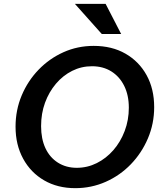

<svg xmlns="http://www.w3.org/2000/svg" viewBox="-20 -970 834 1000"><path d="M372 10Q280 10 210 -30.5Q140 -71 100.5 -143.5Q61 -216 61 -310Q61 -397 93 -473Q125 -549 181 -607Q237 -665 310.5 -698Q384 -731 468 -731Q563 -731 633.5 -690.5Q704 -650 743.5 -578.5Q783 -507 783 -412Q783 -326 750.5 -249.5Q718 -173 661.5 -114.5Q605 -56 530.5 -23Q456 10 372 10ZM380 -96Q435 -96 484 -120.5Q533 -145 570.5 -188Q608 -231 629.5 -288Q651 -345 651 -409Q651 -474 627 -522.5Q603 -571 560 -598Q517 -625 459 -625Q404 -625 356 -601Q308 -577 271.5 -534Q235 -491 214.5 -435Q194 -379 194 -313Q194 -247 216.5 -198.5Q239 -150 281.5 -123Q324 -96 380 -96ZM510 -793 370 -950H530L611 -793Z"/></svg>

Font: Instrument Sans SemiBold
Style: Italic
Weight: 600
Italic angle: -13°
Designer: Rodrigo Fuenzalida
Foundry: fragTYPE
Version: Version 1.000;gftools[0.9.28]